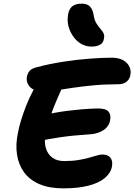

<svg xmlns="http://www.w3.org/2000/svg" viewBox="-20 -1028 738 1055"><path d="M328 7Q250 7 196 -16.5Q142 -40 112 -81.5Q82 -123 73.5 -178Q65 -233 78 -295Q84 -329 96 -368Q108 -407 124.5 -449Q141 -491 163 -532Q182 -571 212.5 -592.5Q243 -614 278 -614Q291 -614 304 -606.5Q317 -599 324 -585.5Q331 -572 324 -552Q313 -526 295 -486Q277 -446 259.5 -396.5Q242 -347 231 -292Q222 -249 231.5 -215.5Q241 -182 266.5 -162.5Q292 -143 333 -143Q376 -143 409.5 -148.5Q443 -154 468 -161Q493 -168 511.5 -173.5Q530 -179 543 -179Q573 -179 587 -161Q601 -143 595 -112Q588 -76 555 -49Q522 -22 465 -7.5Q408 7 328 7ZM191 -252Q167 -247 156.5 -256Q146 -265 144.5 -282.5Q143 -300 147 -320Q153 -348 176 -370Q199 -392 228 -398Q257 -404 288 -409.5Q319 -415 354.5 -419.5Q390 -424 431 -427.5Q472 -431 518 -432Q561 -432 576 -415Q591 -398 585 -366Q577 -330 545.5 -311Q514 -292 474 -290Q426 -287 386 -283Q346 -279 312 -274Q278 -269 247.5 -263.5Q217 -258 191 -252ZM224 -525Q169 -525 145.5 -549.5Q122 -574 128 -607Q131 -623 141 -636.5Q151 -650 176 -657Q250 -677 328.5 -689Q407 -701 476 -706Q545 -711 592 -711Q648 -711 676 -682.5Q704 -654 696 -614Q692 -593 675.5 -579Q659 -565 628 -565Q556 -565 492.5 -559Q429 -553 376 -545Q323 -537 284.5 -531Q246 -525 224 -525ZM483 -772Q454 -772 429 -785.5Q404 -799 386.5 -822Q369 -845 359.5 -873Q350 -901 352 -930Q354 -970 372.5 -989Q391 -1008 429 -1008Q459 -1008 474.5 -992Q490 -976 495 -943Q499 -917 509.5 -900Q520 -883 531 -870.5Q542 -858 548.5 -846Q555 -834 551 -815Q547 -791 528.5 -781.5Q510 -772 483 -772Z"/></svg>

Font: Shantell Sans
Style: Bold Italic
Weight: 700
Italic angle: -11°
Designer: Stephen Nixon, Anya Danilova, Shantell Martin
Foundry: Arrow Type
Version: Version 1.011;[c5ecc13dd]